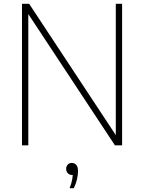

<svg xmlns="http://www.w3.org/2000/svg" viewBox="-20 -760 754 1004"><path d="M95 0V-740H132.5L601 -30H585.5V-740H618.5V0H581L112.5 -710H128V0ZM344 224Q354.5 197 357.8 177Q361 157 361 139L363 155H357Q343.5 155 334.8 146Q326 137 326 123Q326 109.5 334.2 100.8Q342.5 92 355 92Q370 92 379 102.5Q388 113 388 135Q388 153 382.8 176.8Q377.5 200.5 366 224Z"/></svg>

Font: Encode Sans SC Condensed Thin Thin
Style: Regular
Weight: 250
Version: Version 3.002